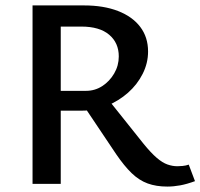

<svg xmlns="http://www.w3.org/2000/svg" viewBox="-20 -678 739 708"><path d="M100 0V-658H290Q362 -658 415 -637.5Q468 -617 497 -579Q526 -541 526 -488Q526 -445 506 -405.5Q486 -366 452 -336Q418 -306 374.5 -288Q331 -270 284 -270H139V-343H297Q330 -343 357 -360.5Q384 -378 401 -407Q418 -436 418 -470Q418 -520 382.5 -550Q347 -580 280 -580H204V0ZM597 10Q556 10 524.5 -1.5Q493 -13 465.5 -39.5Q438 -66 408 -110L284 -295L368 -325L510 -147Q537 -114 558 -96Q579 -78 597.5 -71.5Q616 -65 634 -65Q641 -65 653 -66Q665 -67 676 -71L699 -10Q669 1 644.5 5.5Q620 10 597 10Z"/></svg>

Font: Ysabeau Office SemiBold
Style: Regular
Weight: 600
Designer: Christian Thalmann (Catharsis Fonts)
Version: Version 2.001;gftools[0.9.30]; featfreeze: tnum,lnum,ss02